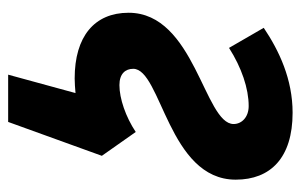

<svg xmlns="http://www.w3.org/2000/svg" viewBox="-150 -558 720 459"><g transform="rotate(-90 209.5 -328.0)"><path d="M67 -444 124 -363C160 -387 204 -402 236 -402C263 -402 275 -388 275 -369C275 -302 10 -285 10 -124C10 -41 62 12 170 12C250 12 318 -20 373 -57L325 -140C278 -110 228 -93 186 -93C159 -93 143 -110 143 -129C143 -199 409 -222 409 -380C409 -462 352 -509 252 -509C241 -509 229 -508 217 -507L261 -668H148Z"/></g></svg>

Font: Source Sans Pro
Style: Bold Italic
Weight: 700
Italic angle: -11°
Designer: Paul D. Hunt
Foundry: Adobe Systems Incorporated
Version: Version 3.006;hotconv 1.0.111;makeotfexe 2.5.65597